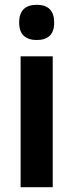

<svg xmlns="http://www.w3.org/2000/svg" viewBox="-20 -781 307 801"><path d="M133 -761Q206 -761 206 -687Q206 -649 187 -631.5Q168 -614 133 -614Q99 -614 79.5 -631.5Q60 -649 60 -687Q60 -725 79 -743Q98 -761 133 -761ZM200 -546V0H66V-546Z"/></svg>

Font: Noto Sans Gujarati Condensed
Style: Bold
Weight: 700
Width: 3
Designer: Jelle Bosma - Monotype Design Team, Universal Thirst
Foundry: Monotype Imaging Inc.
Version: Version 2.106; ttfautohint (v1.8.4.7-5d5b)